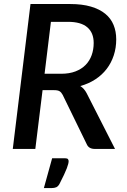

<svg xmlns="http://www.w3.org/2000/svg" viewBox="-20 -740 632 954"><path d="M284 -373.5Q324.5 -373.5 355 -385.2Q385.5 -397 405.5 -417.5Q425.5 -438 435.5 -466Q445.5 -494 445.5 -526.5Q445.5 -577 414 -604.2Q382.5 -631.5 318.5 -631.5H233L201.5 -373.5ZM328.5 -720Q388.5 -720 431.8 -707.2Q475 -694.5 503 -671.5Q531 -648.5 544.2 -616.2Q557.5 -584 557.5 -544.5Q557.5 -502 545.2 -464.8Q533 -427.5 510 -397.5Q487 -367.5 453.8 -345.8Q420.5 -324 379 -312.5Q398.5 -300 410.5 -277L551.5 0H451Q421 0 411 -23.5L291.5 -268.5Q285 -281 276.2 -286.5Q267.5 -292 249.5 -292H191.5L155.5 0H43.5L131.5 -720ZM304.5 46.5Q314.5 46.5 317.8 51Q321 55.5 321 60.5Q321 66 319 74.5Q317 83 312 96.2Q307 109.5 298 128.5Q289 147.5 275.5 174Q268.5 186.5 259.2 190.5Q250 194.5 236 194.5H198L239 46.5Z"/></svg>

Font: Lato SemiBold
Style: Italic
Weight: 600
Italic angle: -7°
Designer: Lukasz Dziedzic with Adam Twardoch and Botio Nikoltchev
Foundry: tyPoland Lukasz Dziedzic
Version: Version 2.015; 2015-08-06; http://www.latofonts.com/